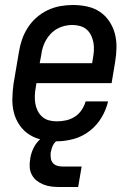

<svg xmlns="http://www.w3.org/2000/svg" viewBox="-20 -558 540 769"><path d="M207 8Q178 8 149.5 2Q121 -4 98 -18.5Q75 -33 59 -56Q43 -79 36 -105.5Q29 -132 29.5 -161.5Q30 -191 34 -221L56 -351Q60 -376 68.5 -400.5Q77 -425 91.5 -447.5Q106 -470 126.5 -488Q147 -506 171.5 -517.5Q196 -529 221.5 -533.5Q247 -538 272 -538Q301 -538 329 -532Q357 -526 379.5 -511Q402 -496 417.5 -473Q433 -450 440 -423.5Q447 -397 446.5 -367.5Q446 -338 441 -309L427 -225H126L123 -207Q120 -191 119.5 -174.5Q119 -158 121.5 -143Q124 -128 131 -114Q138 -100 149.5 -90Q161 -80 176 -76Q191 -72 207 -72Q226 -72 244.5 -76Q263 -80 279.5 -90.5Q296 -101 307 -117.5Q318 -134 323 -152H413Q405 -118 386.5 -87Q368 -56 339 -33.5Q310 -11 275.5 -1.5Q241 8 207 8ZM139 -305H349L352 -323Q355 -339 356 -355Q357 -371 354.5 -386Q352 -401 345.5 -415Q339 -429 328 -439Q317 -449 301.5 -453.5Q286 -458 270 -458Q270 -458 270 -458Q270 -458 270 -458Q255 -458 239.5 -454.5Q224 -451 209.5 -443Q195 -435 183.5 -423Q172 -411 164 -397Q156 -383 151.5 -368Q147 -353 145 -337ZM218 191Q201 191 185 189Q169 187 154 181Q139 175 127 165.5Q115 156 107.5 142Q100 128 99 111.5Q98 95 101 78Q104 56 114.5 34.5Q125 13 143.5 -2.5Q162 -18 185 -24.5Q208 -31 230 -31L225 0Q216 0 208 5.5Q200 11 195 19Q190 27 187.5 35.5Q185 44 183 53Q182 64 183.5 75.5Q185 87 192 95Q199 103 209.5 106Q220 109 232 109H307L293 191Z"/></svg>

Font: Iosevka Curly Medium Oblique
Style: Regular
Weight: 500
Italic angle: -9°
Monospace: yes
Designer: Belleve Invis
Foundry: Belleve Invis
Version: Version 11.1.0; ttfautohint (v1.8.3)